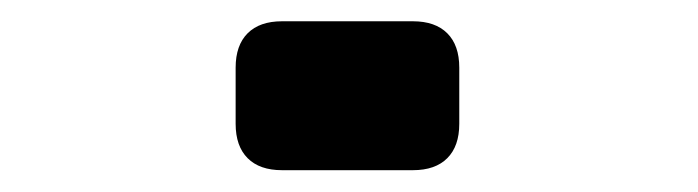

<svg xmlns="http://www.w3.org/2000/svg" viewBox="-20 -156 640 176"><path d="M196 -42.5V-94Q196 -114.5 207 -125.5Q218 -136.5 238.5 -136.5H358.5Q379 -136.5 390 -125.5Q401 -114.5 401 -94V-42.5Q401 -22 390 -11Q379 0 358.5 0H238.5Q218 0 207 -11Q196 -22 196 -42.5Z"/></svg>

Font: JuliaMono BoldItalic
Style: Regular
Weight: 700
Italic angle: -9°
Monospace: yes
Designer: cormullion
Foundry: corm
Version: Version 0.049; ttfautohint (v1.8.4)